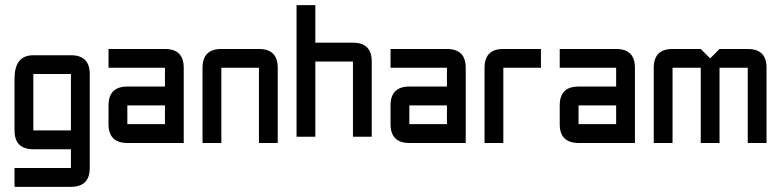

<svg xmlns="http://www.w3.org/2000/svg" viewBox="-20 -618 3043 748"><path d="M256.3 109.9H36.6V36.6H256.3V-36.6H109.9Q36.6 -36.6 36.6 -109.9V-311.5Q36.6 -402.8 109.9 -402.8H256.3Q329.6 -402.8 329.6 -329.6V36.6Q329.6 109.9 256.3 109.9ZM109.9 -109.9H256.3V-329.6H109.9Z M695.8 -61H476.1Q402.8 -61 402.8 -134.3V-207.5Q402.8 -280.8 476.1 -280.8H622.6V-354H402.8V-427.2H622.6Q695.8 -427.2 695.8 -354ZM476.1 -134.3H622.6V-207.5H476.1Z M988.8 -354H842.3V-61H769V-354Q769 -427.2 842.3 -427.2H988.8Q1062 -427.2 1062 -354V-61H988.8Z M1135.3 -598.1H1208.5V-451.7H1355Q1428.2 -451.7 1428.2 -378.4V-85.4H1355V-378.4H1208.5V-85.4H1135.3Z M1794.4 -61H1574.7Q1501.5 -61 1501.5 -134.3V-207.5Q1501.5 -280.8 1574.7 -280.8H1721.2V-354H1501.5V-427.2H1721.2Q1794.4 -427.2 1794.4 -354ZM1574.7 -134.3H1721.2V-207.5H1574.7Z M1940.9 -427.2H2087.4V-354H1940.9V-61H1867.7V-354Q1867.7 -427.2 1940.9 -427.2Z M2453.6 -61H2233.9Q2160.6 -61 2160.6 -134.3V-207.5Q2160.6 -280.8 2233.9 -280.8H2380.4V-354H2160.6V-427.2H2380.4Q2453.6 -427.2 2453.6 -354ZM2233.9 -134.3H2380.4V-207.5H2233.9Z M2710 -354H2600.1V-61H2526.9V-354Q2526.9 -427.2 2600.1 -427.2H2710L2746.6 -390.6L2783.2 -427.2H2893.1Q2966.3 -427.2 2966.3 -354V-61H2893.1V-354H2783.2V-61H2710Z"/></svg>

Font: BabelStone Khitan Seal Glyphs
Style: Regular
Weight: 400
Designer: Andrew West
Foundry: BabelStone
Version: Version 1.004